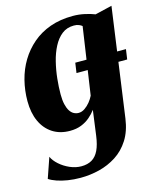

<svg xmlns="http://www.w3.org/2000/svg" viewBox="-118 -629 805 966"><g transform="rotate(-15 284.5 -145.5)"><path d="M297.5 -262 305 -314H569L561.5 -262ZM476 23Q467 87 438.8 131.2Q410.5 175.5 369.2 202Q328 228.5 279.8 240.5Q231.5 252.5 182 252.5Q146.5 252.5 115.5 247.5Q84.5 242.5 60 234Q35.5 225.5 20 215L56.5 109.5Q66 131 88.8 151.2Q111.5 171.5 141.2 184.5Q171 197.5 200.5 197.5Q233 197.5 255.5 184.2Q278 171 291.8 142.2Q305.5 113.5 311.5 68L329 -62Q315.5 -43.5 296 -26.8Q276.5 -10 250.8 0.2Q225 10.5 191.5 10.5Q139.5 10.5 101.5 -14Q63.5 -38.5 43 -83.2Q22.5 -128 22.5 -189Q22.5 -244.5 35.8 -297Q49 -349.5 76 -394.2Q103 -439 142.8 -473Q182.5 -507 235.2 -525.8Q288 -544.5 353.5 -544.5Q385 -544.5 415.2 -537.8Q445.5 -531 467 -522.5L555 -543.5ZM388.5 -482.5Q382 -488 371.8 -492.2Q361.5 -496.5 346 -496.5Q309.5 -496.5 283.5 -476Q257.5 -455.5 239.8 -421.2Q222 -387 211.8 -345.2Q201.5 -303.5 197 -260.2Q192.5 -217 192.5 -179Q192.5 -148.5 197.5 -127Q202.5 -105.5 211.2 -91.8Q220 -78 231.8 -71.8Q243.5 -65.5 256.5 -65.5Q273 -65.5 288.5 -76Q304 -86.5 316.8 -102.2Q329.5 -118 337 -133.5Z"/></g></svg>

Font: Merriweather 72pt Black
Style: Italic
Weight: 900
Italic angle: -7.8°
Version: Version 2.101